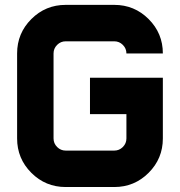

<svg xmlns="http://www.w3.org/2000/svg" viewBox="-20 -752 724 772"><path d="M439.5 -732.4Q520.5 -732.4 577.6 -675.3Q634.8 -618.2 634.8 -537.1H488.3Q488.3 -557.1 473.9 -571.5Q459.5 -585.9 439.5 -585.9H244.1Q224.1 -585.9 209.7 -571.5Q195.3 -557.1 195.3 -537.1V-195.3Q195.3 -175.3 209.7 -160.9Q224.1 -146.5 244.1 -146.5H439.5Q459.5 -146.5 473.9 -160.9Q488.3 -175.3 488.3 -195.3V-293H341.8V-439.5H634.8V-195.3Q634.8 -114.3 577.6 -57.1Q520.5 0 439.5 0H244.1Q163.1 0 106 -57.1Q48.8 -114.3 48.8 -195.3V-537.1Q48.8 -618.2 106 -675.3Q163.1 -732.4 244.1 -732.4Z"/></svg>

Font: Audex
Style: Regular
Weight: 400
Designer: GGBotNet
Foundry: GGBotNet
Version: 1.00